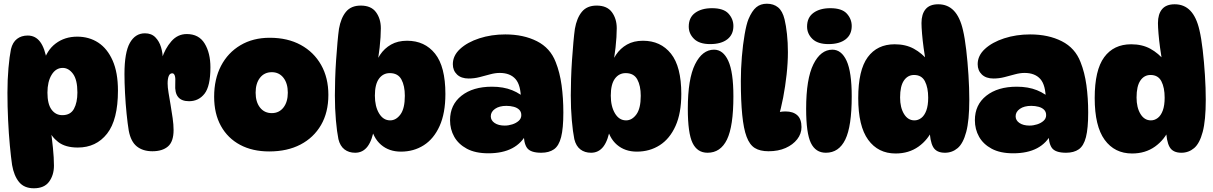

<svg xmlns="http://www.w3.org/2000/svg" viewBox="-20 -811 6521 1032"><path d="M129 -620Q170 -620 195.5 -586.5Q221 -553 233 -481L212 -470Q230 -540 279 -577Q328 -614 395 -614Q459 -614 508 -582Q557 -550 585.5 -485.5Q614 -421 614 -324Q614 -167 555.5 -92.5Q497 -18 398 -18Q331 -18 292.5 -48Q254 -78 239 -121L251 -127Q259 -71 264.5 -16.5Q270 38 270 79Q270 130 244 165.5Q218 201 162 201Q110 201 82.5 167.5Q55 134 45 76Q39 35 33 -28.5Q27 -92 23.5 -166Q20 -240 20 -312Q20 -383 25.5 -445.5Q31 -508 39 -547Q48 -584 71.5 -602Q95 -620 129 -620ZM317 -446Q280 -446 257.5 -409Q235 -372 235 -313Q235 -252 257 -222Q279 -192 315 -192Q359 -192 377.5 -226Q396 -260 396 -314Q396 -382 372.5 -414Q349 -446 317 -446Z M649 -413Q649 -529 678 -580.5Q707 -632 759 -632Q794 -632 815 -610.5Q836 -589 845.5 -557.5Q855 -526 855 -494L850 -496Q867 -550 901 -589Q935 -628 984 -628Q1049 -628 1080 -577Q1111 -526 1111 -449Q1111 -348 1079.5 -307.5Q1048 -267 996 -267Q956 -267 937.5 -289.5Q919 -312 922 -358Q924 -392 919.5 -404.5Q915 -417 906 -417Q893 -417 887 -402.5Q881 -388 881 -362Q881 -342 886 -312Q891 -282 897 -246.5Q903 -211 908 -176Q913 -141 913 -112Q913 -50 883 -24Q853 2 799 2Q748 2 715.5 -24Q683 -50 672 -109Q666 -145 660.5 -199Q655 -253 652 -310.5Q649 -368 649 -413Z M1427 3Q1337 3 1270.5 -32.5Q1204 -68 1167.5 -134Q1131 -200 1131 -291Q1131 -386 1168 -457Q1205 -528 1272.5 -568Q1340 -608 1430 -608Q1526 -608 1596.5 -569.5Q1667 -531 1706 -462Q1745 -393 1745 -301Q1745 -207 1705.5 -139Q1666 -71 1595 -34Q1524 3 1427 3ZM1441 -203Q1480 -203 1503.5 -233Q1527 -263 1527 -313Q1527 -363 1503.5 -393Q1480 -423 1441 -423Q1401 -423 1377.5 -393Q1354 -363 1354 -313Q1354 -263 1377.5 -233Q1401 -203 1441 -203Z M1889 10Q1855 10 1831.5 -8Q1808 -26 1799 -63Q1791 -102 1785.5 -164.5Q1780 -227 1780 -298Q1780 -337 1781.5 -387Q1783 -437 1786.5 -488Q1790 -539 1794 -583.5Q1798 -628 1802 -656Q1812 -714 1839.5 -747.5Q1867 -781 1919 -781Q1975 -781 2001 -745.5Q2027 -710 2027 -659Q2027 -615 2020.5 -555Q2014 -495 2001 -433L1989 -439Q2000 -482 2023 -516.5Q2046 -551 2082 -571.5Q2118 -592 2168 -592Q2263 -592 2318.5 -522.5Q2374 -453 2374 -306Q2374 -203 2343 -134Q2312 -65 2258 -30.5Q2204 4 2135 4Q2071 4 2028 -33Q1985 -70 1972 -140L1993 -129Q1981 -57 1955.5 -23.5Q1930 10 1889 10ZM2077 -164Q2109 -164 2132.5 -196Q2156 -228 2156 -296Q2156 -350 2137.5 -384Q2119 -418 2075 -418Q2039 -418 2017 -388Q1995 -358 1995 -297Q1995 -239 2017.5 -201.5Q2040 -164 2077 -164Z M2889 10Q2831 10 2812.5 -16.5Q2794 -43 2795 -101L2812 -96Q2758 13 2605 13Q2535 13 2489.5 -11.5Q2444 -36 2421.5 -76Q2399 -116 2399 -165Q2399 -248 2460.5 -296.5Q2522 -345 2624 -345Q2686 -345 2733 -326Q2780 -307 2812 -273L2780 -275Q2780 -353 2751 -386Q2722 -419 2666 -419Q2642 -419 2614.5 -411.5Q2587 -404 2558 -396.5Q2529 -389 2499 -389Q2459 -389 2436.5 -410.5Q2414 -432 2414 -466Q2414 -512 2453 -548Q2492 -584 2556.5 -605Q2621 -626 2696 -626Q2794 -626 2866 -589.5Q2938 -553 2967 -477Q2989 -422 2998.5 -353Q3008 -284 3008 -206Q3008 -121 2996 -74Q2984 -27 2957.5 -8.5Q2931 10 2889 10ZM2693 -136Q2713 -136 2733.5 -142.5Q2754 -149 2768 -161.5Q2782 -174 2782 -192Q2782 -210 2771 -221Q2760 -232 2741.5 -237Q2723 -242 2702 -242Q2664 -242 2641 -226Q2618 -210 2618 -186Q2618 -164 2638.5 -150Q2659 -136 2693 -136Z M3157 10Q3123 10 3099.5 -8Q3076 -26 3067 -63Q3059 -102 3053.5 -164.5Q3048 -227 3048 -298Q3048 -337 3049.5 -387Q3051 -437 3054.5 -488Q3058 -539 3062 -583.5Q3066 -628 3070 -656Q3080 -714 3107.5 -747.5Q3135 -781 3187 -781Q3243 -781 3269 -745.5Q3295 -710 3295 -659Q3295 -615 3288.5 -555Q3282 -495 3269 -433L3257 -439Q3268 -482 3291 -516.5Q3314 -551 3350 -571.5Q3386 -592 3436 -592Q3531 -592 3586.5 -522.5Q3642 -453 3642 -306Q3642 -203 3611 -134Q3580 -65 3526 -30.5Q3472 4 3403 4Q3339 4 3296 -33Q3253 -70 3240 -140L3261 -129Q3249 -57 3223.5 -23.5Q3198 10 3157 10ZM3345 -164Q3377 -164 3400.5 -196Q3424 -228 3424 -296Q3424 -350 3405.5 -384Q3387 -418 3343 -418Q3307 -418 3285 -388Q3263 -358 3263 -297Q3263 -239 3285.5 -201.5Q3308 -164 3345 -164Z M3807 -767Q3869 -767 3895.5 -738Q3922 -709 3922 -671Q3922 -625 3889 -599.5Q3856 -574 3797 -574Q3739 -574 3710.5 -602Q3682 -630 3682 -668Q3682 -717 3716.5 -742Q3751 -767 3807 -767ZM3818 -544Q3867 -544 3894.5 -484Q3922 -424 3922 -293Q3922 -132 3887.5 -61Q3853 10 3783 10Q3728 10 3702.5 -42.5Q3677 -95 3677 -226Q3677 -387 3716 -465.5Q3755 -544 3818 -544Z M4111 2Q4065 2 4037 -15.5Q4009 -33 3993 -76Q3977 -118 3969.5 -193.5Q3962 -269 3962 -376Q3962 -440 3967.5 -506Q3973 -572 3982.5 -626.5Q3992 -681 4003 -708Q4022 -753 4045 -772Q4068 -791 4102 -791Q4138 -791 4162 -771.5Q4186 -752 4197 -707Q4205 -674 4210 -628Q4215 -582 4215 -531Q4215 -474 4208 -410.5Q4201 -347 4189.5 -286.5Q4178 -226 4162 -175L4071 -166Q4100 -188 4135.5 -200Q4171 -212 4202 -212Q4243 -212 4265.5 -191.5Q4288 -171 4288 -128Q4288 -92 4265 -62.5Q4242 -33 4202.5 -15.5Q4163 2 4111 2Z M4443 -767Q4505 -767 4531.5 -738Q4558 -709 4558 -671Q4558 -625 4525 -599.5Q4492 -574 4433 -574Q4375 -574 4346.5 -602Q4318 -630 4318 -668Q4318 -717 4352.5 -742Q4387 -767 4443 -767ZM4454 -544Q4503 -544 4530.5 -484Q4558 -424 4558 -293Q4558 -132 4523.5 -61Q4489 10 4419 10Q4364 10 4338.5 -42.5Q4313 -95 4313 -226Q4313 -387 4352 -465.5Q4391 -544 4454 -544Z M4794 14Q4700 14 4646.5 -59.5Q4593 -133 4593 -284Q4593 -434 4644 -503.5Q4695 -573 4789 -573Q4848 -573 4892 -549Q4936 -525 4972 -481L4956 -477Q4950 -513 4944.5 -553.5Q4939 -594 4936 -630Q4933 -666 4933 -687Q4933 -735 4955 -761.5Q4977 -788 5023 -788Q5074 -788 5107 -753.5Q5140 -719 5156 -649Q5166 -607 5173.5 -542.5Q5181 -478 5185.5 -407.5Q5190 -337 5190 -275Q5190 -164 5173.5 -102Q5157 -40 5127.5 -15Q5098 10 5059 10Q5013 10 4995.5 -21Q4978 -52 4976 -122H4996Q4969 -60 4917 -23Q4865 14 4794 14ZM4895 -164Q4915 -164 4932 -177Q4949 -190 4959 -217Q4969 -244 4969 -286Q4969 -340 4951.5 -374Q4934 -408 4893 -408Q4859 -408 4838.5 -378Q4818 -348 4818 -287Q4818 -233 4839 -198.5Q4860 -164 4895 -164Z M5710 10Q5652 10 5633.5 -16.5Q5615 -43 5616 -101L5633 -96Q5579 13 5426 13Q5356 13 5310.5 -11.5Q5265 -36 5242.5 -76Q5220 -116 5220 -165Q5220 -248 5281.5 -296.5Q5343 -345 5445 -345Q5507 -345 5554 -326Q5601 -307 5633 -273L5601 -275Q5601 -353 5572 -386Q5543 -419 5487 -419Q5463 -419 5435.5 -411.5Q5408 -404 5379 -396.5Q5350 -389 5320 -389Q5280 -389 5257.5 -410.5Q5235 -432 5235 -466Q5235 -512 5274 -548Q5313 -584 5377.5 -605Q5442 -626 5517 -626Q5615 -626 5687 -589.5Q5759 -553 5788 -477Q5810 -422 5819.5 -353Q5829 -284 5829 -206Q5829 -121 5817 -74Q5805 -27 5778.5 -8.5Q5752 10 5710 10ZM5514 -136Q5534 -136 5554.5 -142.5Q5575 -149 5589 -161.5Q5603 -174 5603 -192Q5603 -210 5592 -221Q5581 -232 5562.5 -237Q5544 -242 5523 -242Q5485 -242 5462 -226Q5439 -210 5439 -186Q5439 -164 5459.5 -150Q5480 -136 5514 -136Z M6065 14Q5971 14 5917.5 -59.5Q5864 -133 5864 -284Q5864 -434 5915 -503.5Q5966 -573 6060 -573Q6119 -573 6163 -549Q6207 -525 6243 -481L6227 -477Q6221 -513 6215.5 -553.5Q6210 -594 6207 -630Q6204 -666 6204 -687Q6204 -735 6226 -761.5Q6248 -788 6294 -788Q6345 -788 6378 -753.5Q6411 -719 6427 -649Q6437 -607 6444.5 -542.5Q6452 -478 6456.5 -407.5Q6461 -337 6461 -275Q6461 -164 6444.5 -102Q6428 -40 6398.5 -15Q6369 10 6330 10Q6284 10 6266.5 -21Q6249 -52 6247 -122H6267Q6240 -60 6188 -23Q6136 14 6065 14ZM6166 -164Q6186 -164 6203 -177Q6220 -190 6230 -217Q6240 -244 6240 -286Q6240 -340 6222.5 -374Q6205 -408 6164 -408Q6130 -408 6109.5 -378Q6089 -348 6089 -287Q6089 -233 6110 -198.5Q6131 -164 6166 -164Z"/></svg>

Font: DynaPuff
Style: Bold
Weight: 700
Designer: Toshi Omagari, Jennifer Daniel
Foundry: Google Fonts
Version: Version 2.000